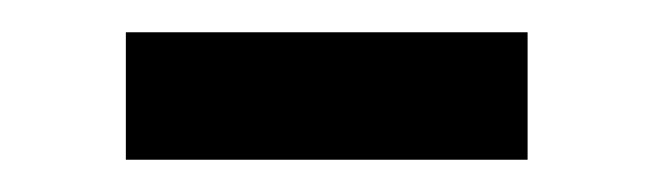

<svg xmlns="http://www.w3.org/2000/svg" viewBox="-20 -565 405 119"><path d="M307 -545V-466H58V-545Z"/></svg>

Font: Josefin Sans SemiBold
Style: Regular
Weight: 600
Designer: Santiago Orozco
Foundry: Typemade
Version: Version 2.000